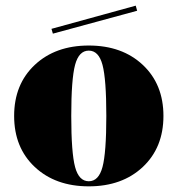

<svg xmlns="http://www.w3.org/2000/svg" viewBox="-20 -649 628 679"><path d="M485 -58.5Q412 10 294 10Q176 10 103 -58.5Q30 -127 30 -239Q30 -351 103 -419.5Q176 -488 294 -488Q412 -488 485 -419.5Q558 -351 558 -239Q558 -127 485 -58.5ZM342.5 -58.5Q356 -109 356 -239Q356 -369 342.5 -419.5Q329 -470 294 -470Q259 -470 245.5 -419.5Q232 -369 232 -239Q232 -109 245.5 -58.5Q259 -8 294 -8Q329 -8 342.5 -58.5ZM460 -629 465 -611 167 -530 162 -547Z"/></svg>

Font: Elsie Black
Style: Regular
Weight: 900
Designer: Alejandro Inler
Foundry: Alejandro Inler
Version: 1.002